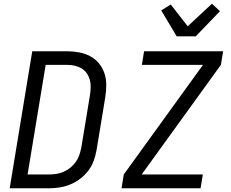

<svg xmlns="http://www.w3.org/2000/svg" viewBox="-20 -1010 1240 1030"><path d="M32 0 153 -735H340Q373 -735 404.5 -729Q436 -723 463.5 -708.5Q491 -694 510.5 -670.5Q530 -647 540 -617.5Q550 -588 550 -555.5Q550 -523 545 -490L498 -205Q493 -177 483 -148.5Q473 -120 454 -95Q435 -70 410 -51Q385 -32 357 -20.5Q329 -9 300 -4.5Q271 0 242 0ZM128 -74H242Q262 -74 282 -77Q302 -80 321.5 -88.5Q341 -97 357.5 -110.5Q374 -124 386.5 -141.5Q399 -159 405.5 -178.5Q412 -198 416 -217L463 -502Q466 -523 466.5 -543.5Q467 -564 461.5 -583Q456 -602 445 -617.5Q434 -633 417.5 -643Q401 -653 381 -657.5Q361 -662 340 -662H225ZM632 0 644 -74 1069 -662H741L753 -735H1177L1165 -662L740 -74H1068L1056 0ZM928 -815 845 -954 896 -986 987 -869 1117 -990 1160 -950 1030 -815Z"/></svg>

Font: Iosevka Custom Oblique
Style: Regular
Weight: 400
Italic angle: -9°
Designer: Belleve Invis
Foundry: Belleve Invis
Version: Version 27.0.1